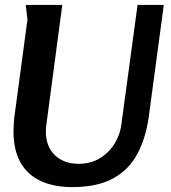

<svg xmlns="http://www.w3.org/2000/svg" viewBox="-20 -752 699 783"><path d="M234 -732 169 -243Q168 -236 167.5 -229.5Q167 -223 167 -216Q167 -155 203.5 -119.5Q240 -84 301 -84Q350 -84 387 -106.5Q424 -129 447 -166Q470 -203 475 -245L541 -732H648L587 -278Q575 -190 540.5 -125Q506 -60 441.5 -24.5Q377 11 274 11Q200 11 146 -14Q92 -39 63.5 -89.5Q35 -140 35 -216Q35 -232 36 -247Q37 -262 39 -278L92 -672L85 -732Z"/></svg>

Font: Rosario Light
Style: Bold Italic
Weight: 700
Italic angle: -8.05°
Version: Version 1.101; ttfautohint (v1.8.1.43-b0c9)